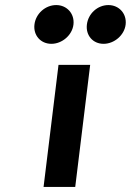

<svg xmlns="http://www.w3.org/2000/svg" viewBox="-20 -738 517 758"><path d="M116 -641C111 -599 140 -565 183 -565C225 -565 265 -599 270 -641C275 -684 244 -718 202 -718C159 -718 121 -684 116 -641ZM323 -641C318 -599 346 -565 389 -565C431 -565 471 -599 476 -641C481 -684 450 -718 408 -718C365 -718 328 -684 323 -641ZM277 0 336 -482H211L152 0Z"/></svg>

Font: Bluebird
Style: NrwObl
Weight: 400
Designer: Jasper
Foundry: Cannot Into Space Fonts
Version: Version 0.98